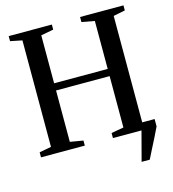

<svg xmlns="http://www.w3.org/2000/svg" viewBox="-131 -850 1022 1137"><g transform="rotate(-15 380.0 -281.5)"><path d="M595.5 180 643 0 626.5 -45H735.5V0Q721 31 705.2 62Q689.5 93 674.2 122.8Q659 152.5 645.5 180ZM100 -44.5V-697.5L28 -712V-743H292.5V-712L215.5 -697.5V-403.5H544V-697.5L465.5 -712V-743H731.5V-712L659.5 -697.5V-44.5L732.5 -31V0H468V-31L544 -44.5V-359.5H215.5V-44.5L295.5 -31V0H27V-31Z"/></g></svg>

Font: Merriweather 96pt Medium
Style: Regular
Weight: 500
Version: Version 2.100